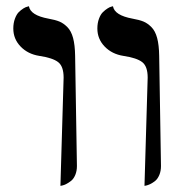

<svg xmlns="http://www.w3.org/2000/svg" viewBox="-20 -586 597 619"><path d="M445.8 13.2 456.1 -335.9Q456.1 -372.1 438.5 -385.7Q420.9 -399.4 377.9 -405.8Q340.8 -411.6 317.4 -436Q293.9 -460.4 293.9 -494.1Q293.9 -511.7 299.1 -525.6Q304.2 -539.6 311.8 -546.9Q319.3 -554.2 326.7 -558.8Q334 -563.5 338.9 -564.5L344.2 -565.9Q349.1 -536.6 407.2 -525.9Q429.2 -522 442.4 -516.6Q455.6 -511.2 468 -498.8Q480.5 -486.3 486.6 -463.6Q492.7 -440.9 493.2 -405.8Q494.1 -350.1 496.1 -228.5Q498 -106.9 499 -50.8Q499 -34.7 493.7 -22Q488.3 -9.3 480.5 -2.9Q472.7 3.4 464.6 7.3Q456.5 11.2 451.2 12.2ZM174.8 13.2 185.1 -335.9Q185.1 -372.1 167.5 -385.7Q149.9 -399.4 106.9 -405.8Q69.8 -411.6 46.4 -436Q22.9 -460.4 22.9 -494.1Q22.9 -511.7 28.1 -525.6Q33.2 -539.6 40.5 -546.9Q47.9 -554.2 55.4 -558.8Q63 -563.5 68.4 -564.5L73.2 -565.9Q78.1 -536.6 136.2 -525.9Q158.2 -522 171.4 -516.6Q184.6 -511.2 197 -498.8Q209.5 -486.3 215.6 -463.6Q221.7 -440.9 222.2 -405.8Q223.1 -349.6 225.1 -228.3Q227.1 -106.9 228 -50.8Q228 -34.7 222.7 -22Q217.3 -9.3 209.2 -2.9Q201.2 3.4 193.4 7.3Q185.5 11.2 180.2 12.2Z"/></svg>

Font: Linear Smooth Low Contrast
Style: Regular
Weight: 500
Designer: Philipp H. Poll, Flanker
Foundry: Philipp H. Poll, reworked by Flanker
Version: Version 1.010 | FøM Fix